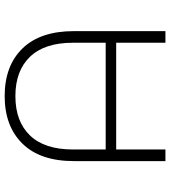

<svg xmlns="http://www.w3.org/2000/svg" viewBox="28 -774 745 842"><g transform="rotate(-90 401.0 -352.5)"><path d="M686 -401V0H635V-216H167V0H116V-401Q116 -549 192.5 -627Q269 -705 401 -705Q534 -705 610 -627Q686 -549 686 -401ZM635 -262V-406Q635 -530 573.5 -594Q512 -658 401 -658Q290 -658 228.5 -594Q167 -530 167 -406V-262Z"/></g></svg>

Font: Montserrat Alternates Light
Style: Regular
Weight: 300
Designer: Julieta Ulanovsky
Foundry: Julieta Ulanovsky
Version: Version 7.200